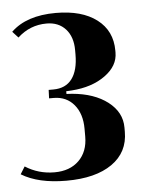

<svg xmlns="http://www.w3.org/2000/svg" viewBox="-43 -541 446 588"><g transform="rotate(-5 179.5 -247.5)"><path d="M138.2 9.8Q51.8 9.8 0 -22L14.2 -44.9Q54.7 -19 104 -19Q151.4 -19 179.2 -46.4Q207 -73.7 207 -120.1V-144Q207 -189.9 183.8 -217.8Q160.6 -245.6 122.1 -246.1H106.9L107.9 -272H122.1Q160.2 -272 179.7 -298.1Q199.2 -324.2 199.2 -373V-386.2Q199.2 -427.2 177.5 -451.2Q155.8 -475.1 119.1 -475.1Q67.9 -475.1 29.8 -439.9L12.2 -459Q59.6 -504.9 149.9 -504.9Q230 -504.9 275.9 -470Q321.8 -435.1 321.8 -374V-368.2Q321.8 -327.1 281.2 -297.9Q240.7 -268.6 178.2 -264.2L161.1 -263.2V-254.9L178.2 -253.9Q246.1 -248 287.6 -216.1Q329.1 -184.1 329.1 -137.2V-124Q329.1 -61 278.6 -25.6Q228 9.8 138.2 9.8Z"/></g></svg>

Font: Moniqa Black Heading
Style: Regular
Weight: 900
Designer: Rajesh Rajput
Foundry: Rajesh Rajput
Version: Version 1.000